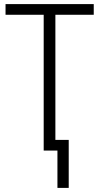

<svg xmlns="http://www.w3.org/2000/svg" viewBox="-20 -734 485 936"><path d="M260 0H193V-662H7V-714H437V-662H250V-52H315V182H260Z"/></svg>

Font: Noto Sans UI NarrowLight
Style: Regular
Weight: 300
Width: 4
Designer: Monotype Design Team
Foundry: Monotype Imaging Inc.
Version: Version 1.001